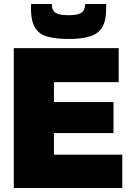

<svg xmlns="http://www.w3.org/2000/svg" viewBox="-20 -941 656 961"><path d="M49 0V-700H574V-530H250V-430H548V-275H250V-167H592V0ZM324 -746Q262 -746 220 -757Q178 -768 157 -800Q136 -832 135 -893Q135 -900 135 -907Q135 -914 136 -921H240Q240 -920 240 -918.5Q240 -917 240 -915Q240 -902 246 -890Q252 -878 269.5 -871.5Q287 -865 324 -865Q360 -865 377 -872Q394 -879 399.5 -890.5Q405 -902 406 -915Q406 -917 406 -918.5Q406 -920 406 -921H511Q512 -914 512 -907Q512 -900 511 -893Q511 -837 492 -805Q473 -773 432 -759.5Q391 -746 324 -746Z"/></svg>

Font: Georama ExtraCondensed Thin ExtraBold
Style: Regular
Weight: 800
Version: Version 1.001